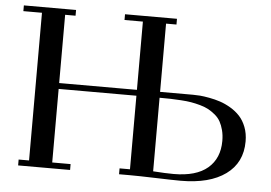

<svg xmlns="http://www.w3.org/2000/svg" viewBox="-50 -770 1190 843"><g transform="rotate(5 544.5 -348.5)"><path d="M22 -676.8V-702.1H252V-676.8H206.1V-376H548.8V-676.8H467.8V-702.1H696.8V-676.8H650.9V-376H795.9Q810.5 -376 826.9 -374.8Q843.3 -373.5 868.4 -368.9Q893.6 -364.3 916.5 -356.7Q939.5 -349.1 963.4 -335Q987.3 -320.8 1004.6 -302Q1022 -283.2 1033 -254.9Q1043.9 -226.6 1043.9 -191.9Q1043.9 -98.1 972.9 -46.6Q901.9 4.9 774.9 4.9Q741.7 4.9 664.6 2.4Q587.4 0 548.8 0H502.9V-25.9H548.8V-350.1H206.1V-25.9H287.1V0H58.1V-25.9H104V-676.8ZM650.9 -25.9Q705.1 -22 741.2 -22Q840.8 -22 891.4 -65.2Q941.9 -108.4 941.9 -185.1Q941.9 -210.9 936.3 -232.4Q930.7 -253.9 921.9 -269.8Q913.1 -285.6 898.2 -298.1Q883.3 -310.5 868.2 -318.8Q853 -327.1 831.1 -333.3Q809.1 -339.4 790.5 -342.5Q772 -345.7 745.4 -347.4Q718.8 -349.1 699 -349.6Q679.2 -350.1 650.9 -350.1Z"/></g></svg>

Font: Dehuti Alt
Style: Bold
Weight: 700
Version: Version 1.2